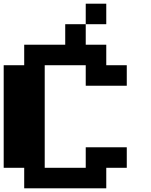

<svg xmlns="http://www.w3.org/2000/svg" viewBox="-20 -1020 818 1040"><path d="M555.6 -888.9H444.4V-1000H555.6ZM444.4 -777.8H555.6V-666.7H666.7V-555.6H444.4V-666.7H222.2V-111.1H444.4V-222.2H666.7V-111.1H555.6V0H111.1V-111.1H0V-666.7H111.1V-777.8H333.3V-888.9H444.4Z"/></svg>

Font: Pixeloid Sans
Style: Bold
Weight: 700
Monospace: yes
Designer: GGBot
Version: 0.3